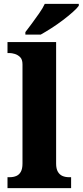

<svg xmlns="http://www.w3.org/2000/svg" viewBox="-20 -979 430 999"><path d="M19 0V-57H30Q50 -57 65 -63.5Q80 -70 88.5 -85.5Q97 -101 97 -128V-644Q97 -670 84.5 -682Q72 -694 56.5 -698.5Q41 -703 30 -703H19V-760H272V-128Q272 -101 281 -85.5Q290 -70 305 -63.5Q320 -57 339 -57H350V0ZM112 -812Q127 -831 146 -857Q165 -883 184 -910Q203 -937 213 -959H390V-949Q381 -936 358.5 -916Q336 -896 307 -874Q278 -852 247.5 -832.5Q217 -813 192 -799H112Z"/></svg>

Font: Noto Serif Hebrew ExtraBold
Style: Regular
Weight: 800
Version: Version 2.003